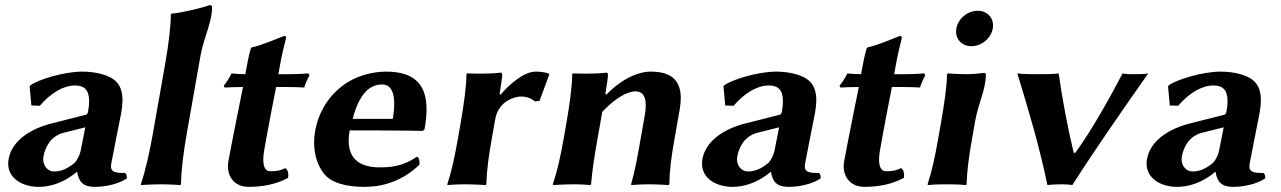

<svg xmlns="http://www.w3.org/2000/svg" viewBox="-20 -718 4991 748"><path d="M312.3 -222 293.9 -129C291.6 -116 279.3 -91.1 271 -84C243.9 -61 219 -50 191 -50C164.4 -50 148.2 -73.6 148.2 -97.8C148.2 -100.8 148.5 -103.9 149 -107C155.4 -143.1 176.1 -187.8 228.6 -201ZM413.3 -80C418.4 -109 450.1 -266 452 -277C455.4 -296.2 457.1 -313.1 457.1 -327.9C457.1 -359.6 449.4 -382.2 433.5 -399.1C406.9 -427.5 348.7 -439 300.6 -439C228.6 -439 126.9 -407 99.2 -386L95.5 -382L102.3 -307L135.1 -306C178 -356 227.1 -385 272.1 -385C307 -385 327.2 -369.3 327.2 -324.1C327.2 -312.5 325.9 -298.8 323.1 -283C321.8 -276 318.1 -272 315 -271L192.5 -240C92.4 -217 25.4 -166 13.5 -98C12.4 -92 11.9 -86.2 11.9 -80.6C11.9 -22.5 67.5 10 131.4 10C170.5 10 225.7 -3 278.6 -48H280.6C287.4 -7 306.4 10 349.4 10C388.5 10 440.2 0 474.2 -23C474.5 -31.7 473.1 -39 467.9 -44C432.4 -44 412.3 -46.4 412.3 -70C412.3 -73 412.6 -76.3 413.3 -80Z M576 -200C562.8 -125 546.7 -53.5 528.7 0L529.2 3C529.2 3 571.7 0 606.7 0C641 0 682.2 3 682.2 3L684.7 0C686.3 -57 694.7 -124.8 708 -200L760.9 -500C773.4 -570.8 806.3 -631.3 806.3 -690.3C806.3 -695.7 802.4 -698 796.8 -698C769.9 -688 689 -668 648 -665L645.5 -662C645.6 -619.3 637.7 -550 624.3 -474Z M935.6 -429C915.1 -429.1 894.2 -430.4 882.1 -432C873.6 -415 864 -399 851.6 -384L855.4 -377C872.8 -378.3 903.9 -378.9 926.7 -379L903 -261.1C890.9 -201.1 874.7 -118.1 869.4 -88.1C868.4 -82.2 867.9 -76.2 867.9 -70.2C867.9 -29 893.3 9.9 949.2 9.9C1001.2 9.9 1054.8 0.9 1102.3 -25.1C1103 -28.7 1103.3 -32.3 1103.3 -35.8C1103.3 -47.5 1099.6 -57.7 1092 -63.1C1068.1 -52.1 1057.9 -51.1 1031.9 -51.1C1012.8 -51.1 1005.7 -70.6 1005.7 -96.5C1005.7 -107.2 1006.9 -119.1 1009 -131.1C1014.3 -161.1 1023.2 -212.1 1034.9 -272.1L1055.7 -379H1093.7C1117.7 -379 1152.3 -378.3 1165.4 -377C1169.5 -392 1177.1 -409.3 1185.7 -424L1182.1 -432C1163.2 -430.4 1134.6 -429 1111.6 -429H1064.6C1074.4 -485 1080.2 -515 1094.1 -568C1095.3 -575 1092.8 -578 1086.8 -578C1060.1 -568 1001.5 -542 959.9 -533L957.4 -530C949.4 -503.3 942.6 -468.7 935.6 -429Z M1354.1 -255C1366.3 -304 1384.6 -338.8 1403 -359C1418.7 -376.3 1440.5 -389 1468.8 -389C1499.3 -389 1515.9 -363 1515.9 -313.4C1515.9 -296.6 1514 -277.1 1510.1 -255ZM1603 -107C1549.9 -69.5 1500.8 -66 1458.8 -66C1410.2 -66 1376.1 -79.1 1356.9 -105C1344.6 -121.6 1338.4 -143.4 1338.4 -170.4C1338.4 -182.6 1339.7 -195.8 1342.2 -210H1441.7C1541.7 -210 1626.9 -208 1626.9 -208L1633.9 -214C1638.8 -241.5 1641.7 -267.8 1641.7 -292.1C1641.7 -378.2 1604.7 -439 1484.6 -439C1429.6 -439 1366.7 -421.7 1321.3 -389C1265.7 -349 1222.1 -288.9 1207.5 -206C1205 -191.6 1203.7 -177.1 1203.7 -162.7C1203.7 -117.9 1216.1 -74.5 1241.6 -42C1269.5 -6.5 1325.4 10 1400.4 10C1472.4 10 1548 -13 1613.6 -76C1614.1 -78.8 1614.3 -81.8 1614.3 -84.8C1614.3 -95.9 1610.9 -107 1603 -107Z M1930.1 -349 1926.4 -352C1930.4 -374.8 1936.5 -416.5 1936.5 -425C1936.5 -431.9 1935.6 -435 1929.3 -435C1910.6 -432.1 1878.3 -431 1848.2 -431C1830.1 -431 1812.8 -431.4 1799.7 -432L1797.2 -429C1797.4 -386.3 1787.2 -309.7 1774 -235L1764.3 -180C1751.1 -105 1740.1 -54 1722.6 0L1723 3C1723 3 1755.6 0 1790.6 0C1824.6 0 1872 3 1872 3L1874.6 0C1876.6 -57 1882.9 -104 1896.3 -180L1909.2 -253C1922.8 -330.4 1993.8 -342 2008.9 -342C2027.9 -342 2048 -337 2063.5 -323L2081.9 -325L2120 -428L2116.7 -432C2100.6 -437 2085 -439 2067 -439C2020 -439 1963 -388 1930.1 -349Z M2608.3 -180 2627.9 -291C2630.8 -307.5 2632.2 -322.4 2632.2 -335.9C2632.2 -408.4 2590.9 -439 2515 -439C2464 -439 2398.5 -408 2342.1 -349L2338.4 -352C2342.4 -374.8 2348.5 -416.5 2348.5 -425C2348.5 -431.9 2347.6 -435 2341.3 -435C2322.6 -432.1 2290.3 -431 2260.2 -431C2242.1 -431 2224.8 -431.4 2211.7 -432L2209.2 -429C2209.4 -386.3 2199.2 -309.7 2186 -235L2176.3 -180C2163.1 -105 2151.5 -53.5 2133.6 0L2135 3C2135 3 2182.6 0 2217.6 0C2251.9 0 2279 3 2279 3L2282.6 0C2287.6 -57 2294.9 -104 2308.3 -180L2326.3 -282C2373.1 -332 2420.4 -362 2456.4 -362C2477.9 -362 2495.8 -349.4 2495.8 -307.5C2495.8 -296.7 2494.6 -284 2492 -269L2476.3 -180C2463.1 -105 2453.9 -53 2438.6 0L2440 3C2440 3 2472.6 0 2507.6 0C2541.6 0 2585 3 2585 3L2587.6 0C2588.6 -57 2594.9 -104 2608.3 -180Z M3015.3 -222 2996.9 -129C2994.6 -116 2982.3 -91.1 2974 -84C2946.9 -61 2922 -50 2894 -50C2867.4 -50 2851.2 -73.6 2851.2 -97.8C2851.2 -100.8 2851.5 -103.9 2852 -107C2858.4 -143.1 2879.1 -187.8 2931.6 -201ZM3116.3 -80C3121.4 -109 3153.1 -266 3155 -277C3158.4 -296.2 3160.1 -313.1 3160.1 -327.9C3160.1 -359.6 3152.4 -382.2 3136.5 -399.1C3109.9 -427.5 3051.7 -439 3003.6 -439C2931.6 -439 2829.9 -407 2802.2 -386L2798.5 -382L2805.3 -307L2838.1 -306C2881 -356 2930.1 -385 2975.1 -385C3010 -385 3030.2 -369.3 3030.2 -324.1C3030.2 -312.5 3028.9 -298.8 3026.1 -283C3024.8 -276 3021.1 -272 3018 -271L2895.5 -240C2795.4 -217 2728.4 -166 2716.5 -98C2715.4 -92 2714.9 -86.2 2714.9 -80.6C2714.9 -22.5 2770.5 10 2834.4 10C2873.5 10 2928.7 -3 2981.6 -48H2983.6C2990.4 -7 3009.4 10 3052.4 10C3091.5 10 3143.2 0 3177.2 -23C3177.5 -31.7 3176.1 -39 3170.9 -44C3135.4 -44 3115.3 -46.4 3115.3 -70C3115.3 -73 3115.6 -76.3 3116.3 -80Z M3334.6 -429C3314.1 -429.1 3293.2 -430.4 3281.1 -432C3272.6 -415 3263 -399 3250.6 -384L3254.4 -377C3271.8 -378.3 3302.9 -378.9 3325.7 -379L3302 -261.1C3289.9 -201.1 3273.7 -118.1 3268.4 -88.1C3267.4 -82.2 3266.9 -76.2 3266.9 -70.2C3266.9 -29 3292.3 9.9 3348.2 9.9C3400.2 9.9 3453.8 0.9 3501.3 -25.1C3502 -28.7 3502.3 -32.3 3502.3 -35.8C3502.3 -47.5 3498.6 -57.7 3491 -63.1C3467.1 -52.1 3456.9 -51.1 3430.9 -51.1C3411.8 -51.1 3404.7 -70.6 3404.7 -96.5C3404.7 -107.2 3405.9 -119.1 3408 -131.1C3413.3 -161.1 3422.2 -212.1 3433.9 -272.1L3454.7 -379H3492.7C3516.7 -379 3551.3 -378.3 3564.4 -377C3568.5 -392 3576.1 -409.3 3584.7 -424L3581.1 -432C3562.2 -430.4 3533.6 -429 3510.6 -429H3463.6C3473.4 -485 3479.2 -515 3493.1 -568C3494.3 -575 3491.8 -578 3485.8 -578C3459.1 -568 3400.5 -542 3358.9 -533L3356.4 -530C3348.4 -503.3 3341.6 -468.7 3334.6 -429Z M3705.7 -607C3705 -602.9 3704.6 -598.9 3704.6 -595.1C3704.6 -562.7 3728.8 -538 3764.5 -538C3804.5 -538 3841 -569 3847.7 -607C3848.4 -611.1 3848.8 -615.1 3848.8 -618.9C3848.8 -651.3 3824.6 -676 3788.9 -676C3748.9 -676 3712.4 -645 3705.7 -607ZM3645.1 -235 3635.4 -180C3622.2 -105 3611.2 -54 3593.7 0L3595.1 3C3616.2 0.7 3634.7 0 3669.7 0C3703.7 0 3724.8 1 3743.1 3L3745.7 0C3747.7 -57 3754 -104 3767.4 -180L3779 -246C3791.7 -317.6 3820.7 -368.5 3820.7 -427.2C3820.7 -431.9 3818.2 -434 3813.2 -434C3799.1 -432 3771.3 -429 3743.3 -429C3717.3 -429 3690.3 -430.7 3672.8 -432L3669.1 -428C3669.6 -385 3658.3 -310 3645.1 -235Z M4060.6 3C4072 1 4106.2 0 4116.2 0C4126.2 0 4149.5 1 4157.6 3C4244 -132.5 4352.5 -288.5 4453.4 -432C4443.8 -429 4405.8 -429 4395.8 -429C4385.8 -429 4361.8 -429 4353.4 -432C4305.9 -340.8 4229.8 -205 4169.1 -122.5L4162.9 -123C4139.9 -217.5 4117.6 -337.6 4104.4 -432C4090.8 -429 4043.8 -429 4029.8 -429C4013.8 -429 3958.8 -429 3943.4 -432C3988.4 -285 4030.4 -143 4060.6 3Z M4747.3 -222 4728.9 -129C4726.6 -116 4714.3 -91.1 4706 -84C4678.9 -61 4654 -50 4626 -50C4599.4 -50 4583.2 -73.6 4583.2 -97.8C4583.2 -100.8 4583.5 -103.9 4584 -107C4590.4 -143.1 4611.1 -187.8 4663.6 -201ZM4848.3 -80C4853.4 -109 4885.1 -266 4887 -277C4890.4 -296.2 4892.1 -313.1 4892.1 -327.9C4892.1 -359.6 4884.4 -382.2 4868.5 -399.1C4841.9 -427.5 4783.7 -439 4735.6 -439C4663.6 -439 4561.9 -407 4534.2 -386L4530.5 -382L4537.3 -307L4570.1 -306C4613 -356 4662.1 -385 4707.1 -385C4742 -385 4762.2 -369.3 4762.2 -324.1C4762.2 -312.5 4760.9 -298.8 4758.1 -283C4756.8 -276 4753.1 -272 4750 -271L4627.5 -240C4527.4 -217 4460.4 -166 4448.5 -98C4447.4 -92 4446.9 -86.2 4446.9 -80.6C4446.9 -22.5 4502.5 10 4566.4 10C4605.5 10 4660.7 -3 4713.6 -48H4715.6C4722.4 -7 4741.4 10 4784.4 10C4823.5 10 4875.2 0 4909.2 -23C4909.5 -31.7 4908.1 -39 4902.9 -44C4867.4 -44 4847.3 -46.4 4847.3 -70C4847.3 -73 4847.6 -76.3 4848.3 -80Z"/></svg>

Font: Linux Biolinum O 
Style: Bold Italic
Weight: 700
Designer: Philipp H. Poll
Foundry: Philipp H. Poll
Version: Version 1.3.2